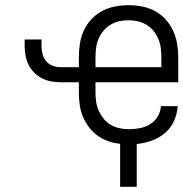

<svg xmlns="http://www.w3.org/2000/svg" viewBox="-20 -548 707 740"><path d="M443 172V6Q419 4 396.5 -4Q374 -12 355 -26Q336 -40 322 -59Q308 -78 299 -100Q290 -122 287 -145.5Q284 -169 284 -192V-231H214Q195 -231 176.5 -234.5Q158 -238 141.5 -246.5Q125 -255 111.5 -268.5Q98 -282 90 -298.5Q82 -315 78.5 -333.5Q75 -352 75 -371V-396H140V-371Q140 -355 144 -339.5Q148 -324 158 -312Q168 -300 183 -294.5Q198 -289 214 -289H284V-328Q284 -354 288 -380Q292 -406 303 -430Q314 -454 332 -473.5Q350 -493 373.5 -505.5Q397 -518 423 -523Q449 -528 475 -528Q501 -528 527.5 -523Q554 -518 577 -505.5Q600 -493 618 -473.5Q636 -454 647 -430Q658 -406 662.5 -380Q667 -354 667 -328V-231H348V-192Q348 -174 350.5 -156Q353 -138 360.5 -121.5Q368 -105 379.5 -90.5Q391 -76 406.5 -67Q422 -58 440 -54Q458 -50 476 -50Q497 -50 518.5 -54Q540 -58 558 -69Q576 -80 587.5 -98.5Q599 -117 600 -139H665Q663 -109 650.5 -81.5Q638 -54 615.5 -35Q593 -16 565 -6Q537 4 508 7H507V172ZM348 -289H602V-328Q602 -346 599.5 -364Q597 -382 590 -398.5Q583 -415 571.5 -429Q560 -443 544.5 -452.5Q529 -462 511 -466Q493 -470 475 -470Q457 -470 439 -466Q421 -462 405.5 -452.5Q390 -443 378.5 -429Q367 -415 360 -398.5Q353 -382 350.5 -364Q348 -346 348 -328Z"/></svg>

Font: Iosevka Aile Light
Style: Regular
Weight: 300
Designer: Belleve Invis
Foundry: Belleve Invis
Version: Version 27.3.5; ttfautohint (v1.8.4)